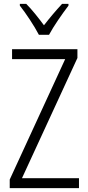

<svg xmlns="http://www.w3.org/2000/svg" viewBox="-20 -967 452 987"><path d="M180 -788H232C256 -833 300 -896 332 -938V-947H299C264 -909 237 -877 206 -837C178 -875 144 -918 115 -947H82V-938C113 -899 156 -834 180 -788ZM386 0V-51H93L378 -669V-714H42V-663H315L30 -44V0Z"/></svg>

Font: Noto Sans Thai Looped Condensed Light
Style: Regular
Weight: 300
Width: 3
Designer: Sasikarn Vongin, Ben Mitchell
Foundry: The Fontpad Ltd
Version: Version 1.001